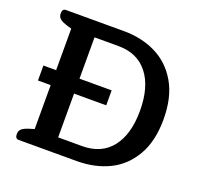

<svg xmlns="http://www.w3.org/2000/svg" viewBox="-122 -830 1005 965"><g transform="rotate(20 381.0 -347.5)"><path d="M53 -25Q53 -43 65.5 -53.5Q78 -64 109 -73L129 -79V-314H61V-394H129V-616L109 -622Q78 -631 65.5 -641.5Q53 -652 53 -670Q53 -695 72 -695H382Q478 -695 554.5 -657Q631 -619 676 -541Q721 -463 721 -346Q721 -229 676 -151.5Q631 -74 555 -37Q479 0 382 0H72Q53 0 53 -25ZM382 -80Q485 -80 540 -150Q595 -220 595 -346Q595 -473 539.5 -544Q484 -615 382 -615H254V-394H426V-314H254V-80Z"/></g></svg>

Font: Maitree Semibold
Style: Regular
Weight: 600
Designer: CadsonDemak Team
Foundry: CadsonDemak
Version: Version 1.000